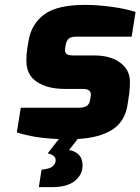

<svg xmlns="http://www.w3.org/2000/svg" viewBox="-20 -564 575 786"><path d="M248 -376 246 -359Q246 -348 253.5 -342.5Q261 -337 281 -337H366Q432 -337 472 -307.5Q512 -278 512 -229Q512 -207 509 -181L502 -134Q491 -66 439.5 -33Q388 0 298 5L263 50Q287 54 302.5 69.5Q318 85 318 113Q318 151 286.5 176.5Q255 202 194 202H139L150 131L167 128Q188 125 198 114.5Q208 104 208 92Q208 71 175 64L221 5Q122 2 49 -22L65 -123H303Q343 -123 348 -151L351 -167L352 -177Q352 -200 319 -200H245Q175 -200 131.5 -228.5Q88 -257 88 -314Q88 -344 91 -361L97 -398Q109 -467 162 -505.5Q215 -544 328 -544Q379 -544 437.5 -536Q496 -528 535 -515L519 -414H295Q273 -414 263.5 -407.5Q254 -401 250 -385Z"/></svg>

Font: Exo ExtraBold
Style: Italic
Weight: 800
Italic angle: -9°
Designer: Natanael Gama
Foundry: Natanael Gama
Version: Version 1.500; ttfautohint (v1.6)